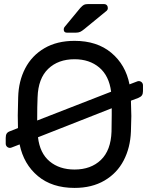

<svg xmlns="http://www.w3.org/2000/svg" viewBox="-20 -910 729 940"><path d="M410 -890H489Q498 -890 503 -884.5Q508 -879 508 -870Q508 -863 503 -858L392 -767Q381 -758 372.5 -754Q364 -750 350 -750H308Q292 -750 292 -766Q292 -774 297 -779L373 -871Q384 -883 391 -886.5Q398 -890 410 -890ZM614 -497 648 -510Q655 -513 659 -513Q668 -513 674 -507Q680 -501 680 -492V-464Q680 -451 675 -443.5Q670 -436 658 -431L621 -417Q623 -365 623 -342Q623 -320 621 -266Q618 -187 585.5 -124.5Q553 -62 491.5 -26Q430 10 345 10Q235 10 165.5 -48Q96 -106 76 -203L40 -189Q33 -186 29 -186Q20 -186 14 -192Q8 -198 8 -207V-235Q8 -249 13 -256.5Q18 -264 30 -268L68 -283L67 -345Q67 -370 69 -434Q71 -513 103.5 -575.5Q136 -638 197.5 -674Q259 -710 345 -710Q455 -710 525 -651.5Q595 -593 614 -497ZM524 -461Q514 -539 466 -579.5Q418 -620 345 -620Q265 -620 216 -573Q167 -526 164 -434Q162 -393 162 -320ZM166 -238Q175 -160 223 -120Q271 -80 345 -80Q425 -80 474 -127Q523 -174 526 -266Q527 -295 527 -347V-380Z"/></svg>

Font: Rubik
Style: Regular
Weight: 400
Designer: Hubert & Fischer
Foundry: Hubert & Fischer
Version: Version 1.100